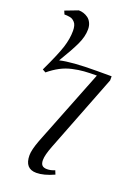

<svg xmlns="http://www.w3.org/2000/svg" viewBox="-193 -841 886 1223"><g transform="rotate(20 250.5 -229.5)"><path d="M32.2 -330.1Q91.8 -455.6 110.4 -514.6Q128.9 -573.7 128.9 -626Q128.9 -645 125 -659.7Q121.1 -674.3 113.3 -682.6Q105.5 -690.9 97.9 -696Q90.3 -701.2 78.4 -703.1Q66.4 -705.1 59.8 -705.6Q53.2 -706.1 42 -706.1L32.2 -729L119.1 -762.2Q135.7 -762.2 151.9 -757.1Q168 -752 182.6 -741.5Q197.3 -731 206.5 -711.9Q215.8 -692.9 215.8 -668Q215.8 -619.6 190.4 -565.2Q165 -510.7 109.9 -419.9Q188 -439 358.9 -439H459V-411.1L254.9 113.8Q230 177.7 230 211.9Q230 235.4 240.2 246.6Q250.5 257.8 273.9 257.8Q300.3 257.8 326.2 246.1L336.9 272Q268.6 303.2 217.8 303.2Q139.2 303.2 139.2 211.9Q139.2 175.3 165 106.9L369.1 -411.1Q317.9 -411.1 282.7 -408.4Q247.6 -405.8 206.5 -396.7Q165.5 -387.7 128.4 -368.2Q91.3 -348.6 54.2 -317.9Z"/></g></svg>

Font: Dehuti
Style: Bold
Weight: 700
Version: Version 1.2